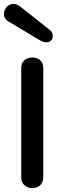

<svg xmlns="http://www.w3.org/2000/svg" viewBox="-28 -940 320 976"><path d="M78 -904C70 -911 57 -920 40 -920C15 -920 -8 -898 -8 -869C-8 -853 -1 -841 13 -832L182 -731C189 -730 195 -725 203 -725C228 -725 240 -736 240 -758C240 -770 235 -780 226 -787ZM136 16C165 16 192 -2 192 -37V-595C192 -631 165 -648 136 -648C108 -648 80 -631 80 -595V-37C80 -2 108 16 136 16Z"/></svg>

Font: Dongle
Style: Regular
Weight: 400
Designer: Yanghee Ryu
Foundry: Yanghee Ryu
Version: Version 2.000